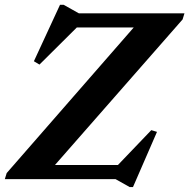

<svg xmlns="http://www.w3.org/2000/svg" viewBox="-32 -724 766 776"><path d="M713.5 -670 706 -645.5 190 -57H444.5L579.5 -198L602.5 -191L505.5 32H492L435 0H-12.5L-5 -24.5L508.5 -613H278.5L127.5 -463L105 -476.5L210.5 -704.5H225.5L287 -670Z"/></svg>

Font: Newsreader Text
Style: Bold Italic
Weight: 700
Italic angle: -17°
Designer: Hugues Gentile
Foundry: Production Type
Version: Version 1.001